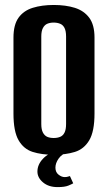

<svg xmlns="http://www.w3.org/2000/svg" viewBox="-20 -620 441 784"><path d="M198.9 12Q150.4 12 113.4 0.3Q76.4 -11.5 55.7 -47.6Q35 -83.8 35 -156.1V-466.3Q35 -518.8 55.7 -547.7Q76.4 -576.5 113.7 -588.1Q151 -599.7 199.5 -599.7Q248.4 -599.7 285.7 -588Q323 -576.2 344.5 -547.4Q365.9 -518.5 365.9 -466.3V-156.8Q365.9 -83.5 344.5 -47.3Q323 -11.1 285.6 0.4Q248.1 12 198.9 12ZM199.2 -56.5Q214.1 -56.5 225.7 -61.2Q237.2 -66 243.5 -78.6Q249.8 -91.1 249.8 -113.5V-470.8Q249.8 -493.1 243.5 -505.7Q237.2 -518.3 225.5 -523Q213.8 -527.8 199.2 -527.8Q184.3 -527.8 173.1 -523Q162 -518.3 155.3 -505.7Q148.6 -493.1 148.6 -470.8V-113.5Q148.6 -91.1 155.3 -78.6Q162 -66 173.1 -61.2Q184.3 -56.5 199.2 -56.5ZM215 144Q178.4 144 155.6 124.7Q132.8 105.5 132.8 80.5Q132.8 52.1 155.4 28.2Q178 4.2 211.7 -1.4L258.6 0Q231.9 9.2 219.1 27.9Q206.3 46.5 206.3 64.5Q206.3 83.1 219 93.1Q231.6 103.1 244 103.1Q251.9 103.1 257.4 101.3Q262.8 99.5 265.5 98.9L279 128.5Q273.6 131.9 259 137.9Q244.4 144 215 144Z"/></svg>

Font: Alumni Sans Thin
Style: Regular
Weight: 100
Designer: Robert E. Leuschke
Foundry: Robert E. Leuschke
Version: Version 1.018